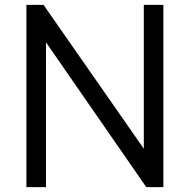

<svg xmlns="http://www.w3.org/2000/svg" viewBox="-20 -765 776 785"><path d="M88 0H168V-592L578 0H648V-745H568V-157L158 -745H88Z"/></svg>

Font: Mluvka
Style: Regular
Weight: 400
Designer: Modified by Jiří Krblich, Original typeface by Gumpita Rahayu
Foundry: Gumpita Rahayu & Jiří Krblich
Version: Version 2.000;Glyphs 3.1.1 (3134)